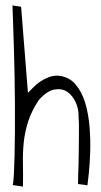

<svg xmlns="http://www.w3.org/2000/svg" viewBox="-20 -695 377 715"><path d="M58.6 -669.9 84 -349.6Q90.8 -355.5 101.6 -367.2Q112.3 -378.9 127 -389.2Q141.6 -399.4 159.2 -406.7Q176.8 -414.1 197.3 -413.1Q237.3 -409.2 261.2 -380.9Q285.2 -352.5 297.4 -311.5Q309.6 -270.5 313.5 -222.2Q317.4 -173.8 315.9 -129.9Q314.5 -85.9 311 -51.8Q307.6 -17.6 305.7 -4.9L270.5 -9.8Q270.5 -18.6 271 -37.6Q271.5 -56.6 272.5 -82.5Q273.4 -108.4 273.4 -136.7Q273.4 -165 273.9 -189.9Q274.4 -214.8 273.9 -234.4Q273.4 -253.9 272.5 -261.7Q273.4 -289.1 261.7 -314.5Q250 -339.8 230.5 -353Q210.9 -366.2 183.6 -361.8Q156.2 -357.4 125 -323.2Q97.7 -282.2 85 -242.7Q72.3 -203.1 68.4 -164.6Q64.5 -126 65.4 -85.4Q66.4 -44.9 65.4 0L27.3 -5.9Q30.3 -16.6 31.7 -45.4Q33.2 -74.2 34.2 -114.7Q35.2 -155.3 35.6 -205.1Q36.1 -254.9 35.6 -308.1Q35.2 -361.3 34.2 -415Q33.2 -468.8 31.7 -517.6Q30.3 -566.4 28.8 -607.4Q27.3 -648.4 26.4 -674.8Z"/></svg>

Font: Annie Use Your Telescope
Style: Regular
Weight: 400
Version: Version 1.003 2001